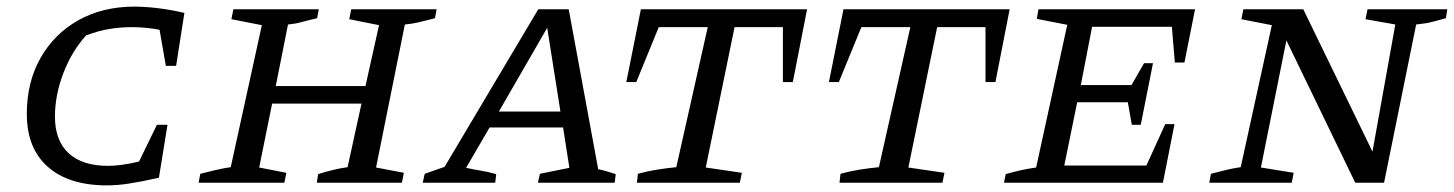

<svg xmlns="http://www.w3.org/2000/svg" viewBox="-20 -552 4392 580"><path d="M303 8Q188 8 124.5 -48Q61 -104 61 -208Q61 -304 102.5 -377Q144 -450 217 -491Q290 -532 386 -532Q417 -532 455.5 -527.5Q494 -523 537 -513L512 -353H481L462 -462Q421 -470 378 -470Q344 -470 310.5 -464.5Q277 -459 240 -445Q196 -396 171 -330Q146 -264 146 -200Q146 -127 187.5 -89Q229 -51 306 -51Q346 -51 400 -64L454 -175H486L460 -15Q406 -3 370 2.5Q334 8 303 8Z M580 0 585 -27Q609 -33 632 -38.5Q655 -44 677 -47L771 -476L679 -494L685 -524H943L938 -497Q908 -490 890 -485Q872 -480 850 -478L813 -292H1084L1125 -476L1035 -494L1041 -524H1299L1294 -497Q1267 -490 1246.5 -485Q1226 -480 1203 -478L1116 -46L1200 -30L1194 0H937L941 -26Q963 -33 985.5 -38.5Q1008 -44 1030 -47L1072 -239H802L763 -46L845 -30L839 0Z M1787 -41Q1801 -38 1814.5 -34Q1828 -30 1840 -26L1837 0H1605L1611 -27L1700 -45L1681 -167H1459L1388 -45Q1411 -40 1432.5 -36.5Q1454 -33 1479 -26L1476 0H1257L1263 -27L1323 -48L1606 -524H1698ZM1487 -215H1673L1633 -468Z M2418 -524 2375 -304H2345V-470H2199L2112 -46L2221 -30L2215 0H1904L1907 -27Q1936 -35 1964.5 -39.5Q1993 -44 2023 -47L2118 -470H1970L1902 -304H1872L1916 -524Z M3030 -524 2987 -304H2957V-470H2811L2724 -46L2833 -30L2827 0H2516L2519 -27Q2548 -35 2576.5 -39.5Q2605 -44 2635 -47L2730 -470H2582L2514 -304H2484L2528 -524Z M3013 0 3018 -26Q3042 -33 3065 -38Q3088 -43 3110 -46L3204 -477L3112 -495L3117 -524H3590L3558 -363H3529L3520 -471H3279L3245 -295H3398L3436 -361H3463L3426 -175H3399L3387 -243H3234L3195 -52H3443L3500 -177H3528L3493 0Z M4111 -524H4352L4348 -497Q4326 -491 4307 -486Q4288 -481 4258 -478L4161 0H4074L3866 -430L3789 -46L3888 -30L3882 0H3633L3638 -27Q3661 -33 3683.5 -38.5Q3706 -44 3728 -47L3822 -476L3730 -494L3736 -524H3917L4126 -94L4195 -478L4105 -494Z"/></svg>

Font: Piazzolla SC
Style: Italic
Weight: 400
Italic angle: -11.3°
Designer: Juan Pablo del Peral
Foundry: Huerta Tipografica
Version: Version 1.330